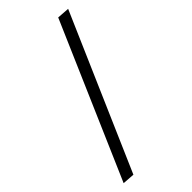

<svg xmlns="http://www.w3.org/2000/svg" viewBox="-224 -770 834 834"><g transform="rotate(-45 192.5 -353.0)"><path d="M318 -710 10 0 66 4 375 -706Z"/></g></svg>

Font: Catamaran Light
Style: Regular
Weight: 300
Designer: Pria Ravichandran
Version: Version 2.000